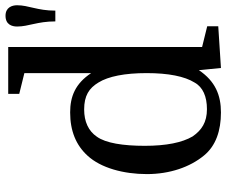

<svg xmlns="http://www.w3.org/2000/svg" viewBox="-84 -746 840 713"><g transform="rotate(-90 336.5 -390.0)"><path d="M653 -605C653 -672 673 -704 673 -747C673 -766 665 -790 634 -790C601 -790 594 -766 594 -747C594 -704 613 -672 613 -605ZM46 -265C46 -180 72 -105 115 -53C151 -9 207 10 275 10C339 10 391 -11 432 -72L440 10L595 0V-41L518 -60V-780H344V-739L421 -720V-472C382 -531 334 -550 275 -550C206 -550 153 -528 114 -485C69 -436 46 -352 46 -265ZM421 -266C421 -185 409 -125 386 -88C369 -57 334 -42 287 -42C238 -42 209 -62 186 -95C163 -134 151 -193 151 -273C151 -353 161 -418 185 -451C206 -482 241 -498 286 -498C337 -498 365 -480 386 -445C409 -408 421 -347 421 -266Z"/></g></svg>

Font: Domine
Style: Regular
Weight: 400
Designer: Pablo Impallari, Rodrigo Fuenzalida, Brenda Gallo
Foundry: Pablo Impallari, Rodrigo Fuenzalida, Brenda Gallo
Version: Version 2.000